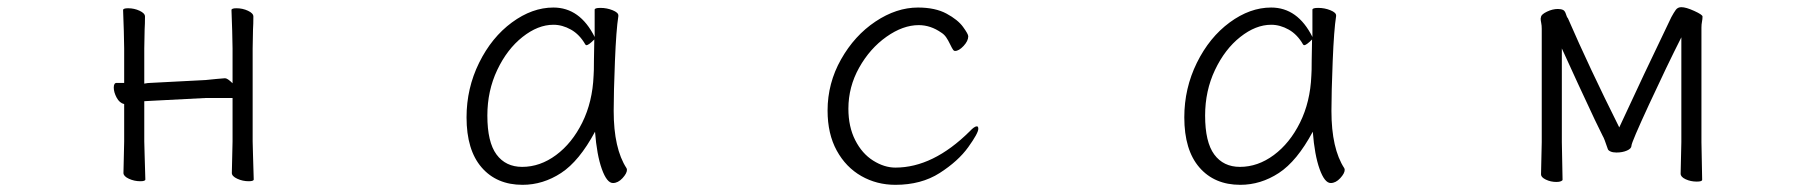

<svg xmlns="http://www.w3.org/2000/svg" viewBox="-20 -502 5040 535"><path d="M554 -229 400 -221 382 -220V-108L383 -70L385 -2Q385 3 371 3Q354 3 339 -4Q324 -11 324 -20L326 -108V-212Q313 -215 305 -230Q297 -245 297 -258Q297 -271 305 -271H326V-367L325 -416L323 -474Q323 -479 337 -479Q354 -479 369 -472Q384 -465 384 -456Q384 -435 383 -420L382 -367V-269Q392 -271 399 -271L553 -279Q555 -279 583 -282Q602 -284 607 -284Q614 -284 628 -270V-367L627 -416L625 -474Q625 -479 639 -479Q656 -479 671 -472Q686 -465 686 -456Q686 -435 685 -420L684 -367V-108L685 -70L687 -2Q687 3 673 3Q656 3 641 -4Q626 -11 626 -20L628 -108V-229Z M1690 -193Q1690 -88 1726 -33Q1727 -30 1727 -29Q1727 -19 1714.5 -5.5Q1702 8 1688 8Q1671 8 1657 -31Q1643 -70 1638 -135Q1594 -53 1543.5 -20Q1493 13 1436 13Q1364 13 1322 -35.5Q1280 -84 1280 -175Q1280 -256 1315 -327Q1350 -398 1406.5 -439.5Q1463 -481 1522 -481Q1596 -481 1637 -399V-475Q1637 -480 1653 -480Q1671 -480 1687 -473.5Q1703 -467 1703 -459V-457Q1697 -419 1693.5 -331.5Q1690 -244 1690 -193ZM1435 -37Q1485 -37 1529.5 -70Q1574 -103 1602.5 -160.5Q1631 -218 1634 -291Q1635 -301 1635 -335L1636 -392Q1620 -376 1614 -376Q1613 -376 1611 -378Q1595 -406 1571 -419.5Q1547 -433 1522 -433Q1479 -433 1436 -399Q1393 -365 1365.5 -307Q1338 -249 1338 -180Q1338 -106 1363.5 -71.5Q1389 -37 1435 -37Z M2475 13Q2423 13 2380 -11.5Q2337 -36 2311.5 -82.5Q2286 -129 2286 -194Q2286 -270 2323.5 -336.5Q2361 -403 2419.5 -442Q2478 -481 2538 -481Q2586 -481 2617.5 -464Q2649 -447 2663.5 -427Q2678 -407 2678 -401Q2678 -388 2665 -374Q2652 -360 2641 -360Q2638 -360 2636 -363Q2633 -367 2627.5 -378.5Q2622 -390 2616.5 -398Q2611 -406 2603 -411Q2573 -432 2540 -432Q2496 -432 2450 -399.5Q2404 -367 2374 -313.5Q2344 -260 2344 -199Q2344 -149 2363 -111.5Q2382 -74 2413 -54.5Q2444 -35 2475 -35Q2580 -35 2682 -136Q2695 -150 2702 -150Q2706 -150 2706 -143Q2706 -131 2678 -92Q2650 -53 2598.5 -20Q2547 13 2475 13Z M3690 -193Q3690 -88 3726 -33Q3727 -30 3727 -29Q3727 -19 3714.5 -5.5Q3702 8 3688 8Q3671 8 3657 -31Q3643 -70 3638 -135Q3594 -53 3543.5 -20Q3493 13 3436 13Q3364 13 3322 -35.5Q3280 -84 3280 -175Q3280 -256 3315 -327Q3350 -398 3406.5 -439.5Q3463 -481 3522 -481Q3596 -481 3637 -399V-475Q3637 -480 3653 -480Q3671 -480 3687 -473.5Q3703 -467 3703 -459V-457Q3697 -419 3693.5 -331.5Q3690 -244 3690 -193ZM3435 -37Q3485 -37 3529.5 -70Q3574 -103 3602.5 -160.5Q3631 -218 3634 -291Q3635 -301 3635 -335L3636 -392Q3620 -376 3614 -376Q3613 -376 3611 -378Q3595 -406 3571 -419.5Q3547 -433 3522 -433Q3479 -433 3436 -399Q3393 -365 3365.5 -307Q3338 -249 3338 -180Q3338 -106 3363.5 -71.5Q3389 -37 3435 -37Z M4526 -96Q4526 -88 4513.5 -82.5Q4501 -77 4484 -77Q4474 -77 4467.5 -80Q4461 -83 4460 -87Q4450 -117 4446 -123L4424 -168Q4376 -270 4332 -367V-106L4334 -1Q4334 1 4329.5 3Q4325 5 4317 5Q4301 5 4287.5 -1.5Q4274 -8 4274 -16L4276 -106V-422Q4276 -431 4274.5 -438Q4273 -445 4273 -450L4274 -455Q4275 -462 4290.5 -469.5Q4306 -477 4321 -477Q4330 -477 4336 -474Q4341 -471 4343.5 -462.5Q4346 -454 4349 -451Q4408 -315 4492 -147Q4558 -290 4637 -454Q4644 -467 4649.5 -474.5Q4655 -482 4665 -482Q4678 -482 4701 -471.5Q4724 -461 4724 -456Q4724 -449 4722.5 -441.5Q4721 -434 4721 -425V-106L4723 -1Q4723 4 4708 4Q4691 4 4677 -2.5Q4663 -9 4663 -18L4665 -106V-398Q4625 -319 4575.5 -212Q4526 -105 4526 -96Z"/></svg>

Font: JyunsaiKaai Light
Style: Regular
Weight: 300
Designer: Fontworks Inc.
Version: Version 0.030;April 7, 2024;FontCreator 14.0.0.2901 64-bit